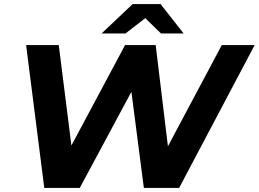

<svg xmlns="http://www.w3.org/2000/svg" viewBox="-20 -921 1268 941"><path d="M692 -832 769 -757H880L767 -901H630L478 -757H595ZM1067 -700 803 -204 743 -700H593L330 -208L268 -700H108L197 0H371L624 -471L685 0H858L1228 -700Z"/></svg>

Font: AWKNG-Font
Style: Bold Italic
Weight: 700
Italic angle: -11.3°
Designer: Awakening Church
Foundry: Awakening Church
Version: Version 1.700;PS 001.700;hotconv 1.0.88;makeotf.lib2.5.64775